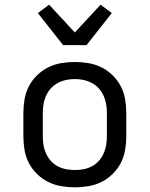

<svg xmlns="http://www.w3.org/2000/svg" viewBox="-20 -793 640 821"><path d="M300 8Q271 8 241.5 3Q212 -2 186 -15Q160 -28 138.5 -49Q117 -70 103.5 -96Q90 -122 85 -151.5Q80 -181 80 -210V-310Q80 -339 85 -368.5Q90 -398 103.5 -424Q117 -450 138.5 -471Q160 -492 186 -505Q212 -518 241.5 -523Q271 -528 300 -528Q329 -528 358.5 -523Q388 -518 414 -505Q440 -492 461.5 -471Q483 -450 496.5 -424Q510 -398 515 -368.5Q520 -339 520 -310V-210Q520 -181 515 -151.5Q510 -122 496.5 -96Q483 -70 461.5 -49Q440 -28 414 -15Q388 -2 358.5 3Q329 8 300 8ZM300 -66Q319 -66 337.5 -69.5Q356 -73 373 -82Q390 -91 402.5 -105Q415 -119 423 -136.5Q431 -154 434 -172.5Q437 -191 437 -210V-310Q437 -329 434 -347.5Q431 -366 423 -383.5Q415 -401 402.5 -415Q390 -429 373 -438Q356 -447 337.5 -451Q319 -455 300 -455Q281 -455 262.5 -451Q244 -447 227 -438Q210 -429 197.5 -415Q185 -401 177 -383.5Q169 -366 166 -347.5Q163 -329 163 -310V-210Q163 -191 166 -172.5Q169 -154 177 -136.5Q185 -119 197.5 -105Q210 -91 227 -82Q244 -73 262.5 -69.5Q281 -66 300 -66ZM250 -600 142 -737 190 -773 300 -654 410 -773 458 -737 350 -600Z"/></svg>

Font: Iosevka Aile
Style: Regular
Weight: 400
Designer: Belleve Invis
Foundry: Belleve Invis
Version: Version 28.0.1; ttfautohint (v1.8.4)